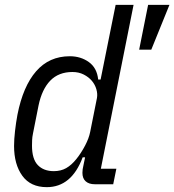

<svg xmlns="http://www.w3.org/2000/svg" viewBox="-20 -760 719 792"><path d="M371 0Q347 0 333.5 -12Q320 -24 320 -47Q320 -55 321 -62Q322 -69 324 -77L331 -111H321Q275 12 173 12Q106 12 72 -35Q38 -82 38 -158Q38 -185 42 -220Q46 -255 52 -287Q75 -404 129 -466Q183 -528 268 -528Q313 -528 346.5 -504Q380 -480 385 -432H395L457 -740H531L396 -64H460L447 0ZM202 -54Q231 -54 253 -66.5Q275 -79 295 -104Q315 -129 331 -159.5Q347 -190 352 -216L380 -356Q383 -373 377.5 -392Q372 -411 359 -426.5Q346 -442 325.5 -452.5Q305 -463 279 -463Q222 -463 187.5 -427.5Q153 -392 139 -325L116 -209Q113 -195 112.5 -182Q112 -169 112 -159Q112 -104 136 -79Q160 -54 202 -54ZM604 -555H554L591 -740H679Z"/></svg>

Font: IBM Plex Sans Cond
Style: Italic
Weight: 400
Width: 3
Italic angle: -11°
Designer: Mike Abbink, Paul van der Laan, Pieter van Rosmalen
Foundry: Bold Monday
Version: Version 1.3